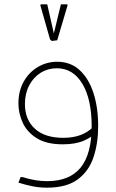

<svg xmlns="http://www.w3.org/2000/svg" viewBox="-20 -666 533 886"><path d="M270 0Q195 0 150 -28Q105 -56 85 -99.5Q65 -143 65 -189Q65 -246 89.5 -289.5Q114 -333 155 -357Q196 -381 244 -381Q306 -381 348 -342Q390 -303 411.5 -236Q433 -169 433 -84H403Q403 -208 360 -279.5Q317 -351 242 -351Q201 -351 167.5 -330Q134 -309 114.5 -271.5Q95 -234 95 -186Q95 -114 141 -72Q187 -30 272 -30Q317 -30 352 -43Q387 -56 410 -81L432 -61Q408 -35 368.5 -17.5Q329 0 270 0ZM197 200Q161 200 129.5 193.5Q98 187 65 177L75 151H83Q116 161 143 165.5Q170 170 197 170Q301 170 352 107.5Q403 45 403 -84H433Q433 -5 411.5 59.5Q390 124 338.5 162Q287 200 197 200ZM219 -477 211 -484 166 -642 168 -646H198L230 -505L227 -506L261 -646H290L292 -642L244 -480Z"/></svg>

Font: Fustat ExtraLight
Style: Regular
Weight: 250
Designer: Mohamed Gaber, Khaled Hosny, Laura Garcia Mut
Foundry: Kief Type Foundry, Alif Type Foundry, Hard Type Foundry
Version: Version 1.007